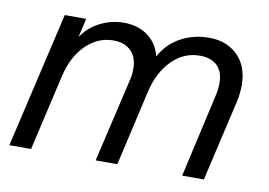

<svg xmlns="http://www.w3.org/2000/svg" viewBox="-61 -603 975 697"><g transform="rotate(10 426.5 -255.0)"><path d="M804 -360Q804 -330 797 -299L728 0H648L718 -310Q723 -330 723 -354Q723 -396 700.5 -418Q678 -440 636 -440Q577 -440 533.5 -396Q490 -352 473 -280L409 0H329L401 -309Q406 -328 406 -351Q406 -393 382.5 -416.5Q359 -440 318 -440Q260 -440 216 -396.5Q172 -353 155 -278L91 0H11L127 -500H206L190 -430Q215 -468 256.5 -489Q298 -510 344 -510Q395 -510 431.5 -484Q468 -458 480 -410Q507 -459 554 -484.5Q601 -510 659 -510Q723 -510 763.5 -470Q804 -430 804 -360Z"/></g></svg>

Font: CBA Beacon Sans
Style: Italic
Weight: 400
Italic angle: -13°
Designer: Wei Huang
Foundry: Wei Huang
Version: Version 1.002